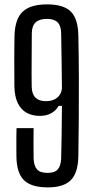

<svg xmlns="http://www.w3.org/2000/svg" viewBox="-20 -826 422 854"><path d="M192.5 7.5Q119 7.5 86.2 -25Q53.5 -57.5 53 -132.5Q53 -147.5 52.8 -170.2Q52.5 -193 52.8 -216.5Q53 -240 53.5 -256H129.5Q129 -222.5 129 -189.2Q129 -156 129.5 -120Q131 -88 144.8 -72.5Q158.5 -57 191.5 -57Q223 -57 236.8 -72.5Q250.5 -88 252 -120Q253.5 -172 254.2 -231.8Q255 -291.5 255.5 -355H240.5Q231 -336 209.2 -323.2Q187.5 -310.5 157.5 -310.5Q124.5 -310.5 99.2 -324Q74 -337.5 59.5 -366.5Q45 -395.5 44 -442Q44 -464.5 43.8 -493.8Q43.5 -523 43.5 -554Q43.5 -585 43.8 -614.5Q44 -644 44.5 -666.5Q46.5 -741.5 80.8 -774Q115 -806.5 189.5 -806.5Q263.5 -806.5 295.5 -774Q327.5 -741.5 328.5 -666.5Q330.5 -574.5 330.8 -484.8Q331 -395 330.5 -307Q330 -219 328.5 -132.5Q327.5 -57.5 295.2 -25Q263 7.5 192.5 7.5ZM184 -376Q214.5 -376 233.5 -390.8Q252.5 -405.5 255.5 -432.5Q255 -493.5 254 -555Q253 -616.5 252 -678.5Q251.5 -711.5 236 -726.8Q220.5 -742 189 -742Q155.5 -742 138.8 -726.8Q122 -711.5 121.5 -678.5Q121.5 -655 121.2 -624.2Q121 -593.5 120.8 -560.2Q120.5 -527 120.5 -495.5Q120.5 -464 121 -439.5Q122 -407 138 -391.5Q154 -376 184 -376Z"/></svg>

Font: Big Shoulders Display Thin Medium
Style: Regular
Weight: 500
Version: Version 2.002